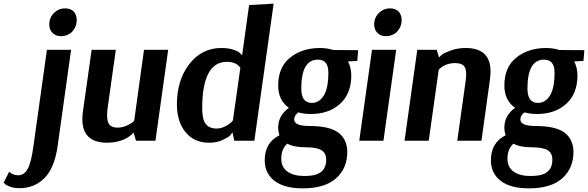

<svg xmlns="http://www.w3.org/2000/svg" viewBox="-104 -774 3234 1056"><path d="M199 -708Q222 -728 254 -728Q285 -728 303 -709Q318 -690 318 -664Q318 -623 287 -594Q262 -575 232 -575Q200 -575 183 -595Q167 -612 167 -640Q167 -681 199 -708ZM154 -500H287L213 29Q196 150 140.5 205.5Q85 261 4 261Q-25 261 -47 253.5Q-69 246 -76 238L-84 231L-54 171Q-32 190 -4 190Q29 190 48.5 154.5Q68 119 80 29Z M751 0H644L631 -44H629Q627 -42 624 -38Q621 -34 608 -24.5Q595 -15 580 -8Q565 -1 540 5Q515 11 486 11Q349 11 349 -118Q349 -138 352 -160L400 -500H533L489 -188Q485 -163 485 -139Q485 -102 499 -87Q513 -72 542 -72Q566 -72 589 -81.5Q612 -91 623 -100L634 -110L688 -500H821Z M1295 0H1184L1175 -45H1174Q1170 -39 1162 -29.5Q1154 -20 1121.5 -4.5Q1089 11 1046 11Q964 11 916.5 -47Q869 -105 869 -200Q869 -334 937.5 -422Q1006 -510 1113 -510Q1152 -510 1180 -500.5Q1208 -491 1216 -482L1225 -472H1228L1266 -746L1401 -754ZM1087 -67Q1111 -67 1133.5 -78.5Q1156 -90 1165 -98.5Q1174 -107 1177 -112L1218 -401Q1195 -434 1144 -434Q1008 -434 1008 -177Q1008 -118 1027.5 -92.5Q1047 -67 1087 -67Z M1656 -510Q1694 -510 1729 -499L1866 -498L1861 -439L1810 -436Q1828 -402 1828 -359Q1828 -259 1766.5 -203Q1705 -147 1605 -147Q1567 -147 1537 -156Q1514 -139 1514 -117Q1514 -81 1598 -81Q1709 -81 1757.5 -44Q1806 -7 1806 62Q1806 152 1744 207Q1682 262 1561 262Q1459 262 1405.5 220.5Q1352 179 1352 108Q1352 10 1433 -30Q1426 -51 1426 -72Q1426 -139 1485 -181Q1426 -222 1426 -304Q1426 -405 1492 -457.5Q1558 -510 1656 -510ZM1702 -375Q1702 -446 1644 -446Q1553 -446 1553 -287Q1553 -208 1611 -208Q1651 -208 1676.5 -248Q1702 -288 1702 -375ZM1576 36Q1512 36 1476 16Q1443 45 1443 99Q1443 145 1476.5 169.5Q1510 194 1571 194Q1634 194 1662 171.5Q1690 149 1690 104Q1690 68 1664 52Q1638 36 1576 36Z M1986 -708Q2009 -728 2041 -728Q2072 -728 2090 -709Q2105 -690 2105 -664Q2105 -623 2074 -594Q2049 -575 2019 -575Q1987 -575 1970 -595Q1954 -612 1954 -640Q1954 -681 1986 -708ZM2005 0H1872L1942 -500H2075Z M2191 -500H2298L2310 -460H2313Q2318 -466 2327.5 -474Q2337 -482 2374.5 -496Q2412 -510 2457 -510Q2594 -510 2594 -381Q2594 -362 2591 -339L2544 0H2411Q2452 -298 2457 -328Q2460 -349 2460 -365Q2460 -400 2445.5 -413.5Q2431 -427 2399 -427Q2345 -427 2309 -391L2254 0H2121Z M2900 -510Q2938 -510 2973 -499L3110 -498L3105 -439L3054 -436Q3072 -402 3072 -359Q3072 -259 3010.5 -203Q2949 -147 2849 -147Q2811 -147 2781 -156Q2758 -139 2758 -117Q2758 -81 2842 -81Q2953 -81 3001.5 -44Q3050 -7 3050 62Q3050 152 2988 207Q2926 262 2805 262Q2703 262 2649.5 220.5Q2596 179 2596 108Q2596 10 2677 -30Q2670 -51 2670 -72Q2670 -139 2729 -181Q2670 -222 2670 -304Q2670 -405 2736 -457.5Q2802 -510 2900 -510ZM2946 -375Q2946 -446 2888 -446Q2797 -446 2797 -287Q2797 -208 2855 -208Q2895 -208 2920.5 -248Q2946 -288 2946 -375ZM2820 36Q2756 36 2720 16Q2687 45 2687 99Q2687 145 2720.5 169.5Q2754 194 2815 194Q2878 194 2906 171.5Q2934 149 2934 104Q2934 68 2908 52Q2882 36 2820 36Z"/></svg>

Font: Arsenal
Style: Bold Italic
Weight: 700
Italic angle: -9.10001°
Designer: Andrij Shevchenko
Foundry: Stairsfor
Version: Version 2.001;PS 002.001;hotconv 1.0.88;makeotf.lib2.5.64775